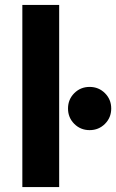

<svg xmlns="http://www.w3.org/2000/svg" viewBox="-20 -762 473 782"><path d="M221 0H71V-742H221ZM282.5 -257.5Q257 -283 257 -320Q257 -357 282.5 -382.5Q308 -408 345 -408Q382 -408 407.5 -382.5Q433 -357 433 -320Q433 -283 407.5 -257.5Q382 -232 345 -232Q308 -232 282.5 -257.5Z"/></svg>

Font: Montreal
Style: Bold
Weight: 700
Designer: Julieta Ulanovsky, usr_local_share
Foundry: Julieta Ulanovsky, usr_local_share
Version: Version 2.001